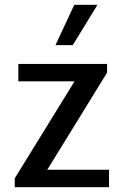

<svg xmlns="http://www.w3.org/2000/svg" viewBox="-20 -776 515 796"><path d="M41.2 0V-36.8L289 -438.8H56V-511H424V-475L176 -72.2H432V0ZM210 -589 288 -756H381.5L382.2 -753L281.8 -589Z"/></svg>

Font: Chivo Medium
Style: Regular
Weight: 500
Designer: Hector Gatti
Foundry: Omnibus-Type
Version: Version 2.002